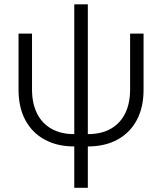

<svg xmlns="http://www.w3.org/2000/svg" viewBox="-20 -681 764 905"><path d="M330.1 9.3Q249.5 9.3 190.2 -23.2Q130.9 -55.7 99.1 -115.5Q67.4 -175.3 67.4 -257.8V-522.5H130.9V-259.8Q130.9 -194.3 154.1 -147.2Q177.2 -100.1 221.7 -74.5Q266.1 -48.8 330.1 -48.8H394Q458.5 -48.8 502.9 -74.5Q547.4 -100.1 570.3 -147.2Q593.3 -194.3 593.3 -259.8V-522.5H656.7V-257.8Q656.7 -175.3 625 -115.5Q593.3 -55.7 534.2 -23.2Q475.1 9.3 394 9.3ZM330.1 204.1V-660.6H394V204.1Z"/></svg>

Font: Inter 28pt Light
Style: Regular
Weight: 300
Designer: Rasmus Andersson
Foundry: rsms
Version: Version 4.001;git-66647c0bb